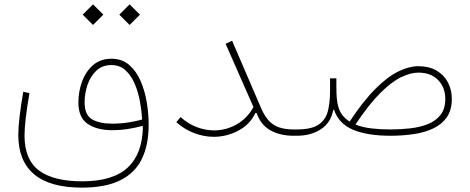

<svg xmlns="http://www.w3.org/2000/svg" viewBox="-20 -630 2181 891"><path d="M363.8 -562 411.6 -514.2 459.5 -562 411.6 -609.9ZM533.7 -562 581.5 -514.2 629.4 -562 581.5 -609.9ZM639.6 -75.2Q610.8 -67.4 575.7 -61.8Q540.5 -56.2 500 -56.2Q440.9 -56.2 406.7 -76.7Q372.6 -97.2 372.6 -154.8Q372.6 -194.8 385.7 -234.9Q398.9 -274.9 426.5 -301.5Q454.1 -328.1 497.1 -328.1Q536.6 -328.1 563.2 -303.2Q589.8 -278.3 606 -239.3Q622.1 -200.2 629.9 -156.5Q637.7 -112.8 639.6 -75.2ZM497.1 -357.4Q445.3 -357.4 411.4 -327.4Q377.4 -297.4 360.6 -251Q343.8 -204.6 343.8 -154.8Q343.8 -84.5 386.7 -55.2Q429.7 -25.9 500 -25.9Q539.6 -25.9 575.4 -31.7Q611.3 -37.6 640.1 -45.4L643.1 -42.5Q641.6 82.5 573.2 147Q504.9 211.4 361.8 211.4Q228 211.4 160.9 161.1Q93.8 110.8 93.8 -1Q93.8 -33.2 99.4 -81.8Q105 -130.4 116.7 -197.8L87.9 -204.1Q76.7 -139.2 70.8 -88.6Q64.9 -38.1 64.9 -3.9Q64.9 117.7 138.9 179.2Q212.9 240.7 359.9 240.7Q468.3 240.7 536.9 207.3Q605.5 173.8 637.7 108.6Q669.9 43.5 669.9 -51.3Q669.9 -100.1 661.4 -153.3Q652.8 -206.5 633.1 -252.9Q613.3 -299.3 579.8 -328.4Q546.4 -357.4 497.1 -357.4Z M1057.1 -440.9 1026.9 -426.8 1156.2 -133.3Q1127.4 -80.6 1078.1 -52.7Q1028.8 -24.9 973.1 -24.9Q934.1 -24.9 893.8 -39.8Q853.5 -54.7 817.9 -86.9L798.3 -63Q837.4 -28.3 882.6 -11.7Q927.7 4.9 972.2 4.9Q1031.7 4.9 1085.9 -23.7Q1140.1 -52.2 1165.5 -106H1170.4Q1190.9 -48.8 1236.3 -24.4Q1281.7 0 1342.3 0H1352.5V-29.3H1342.3Q1305.7 -29.3 1277.8 -38.1Q1250 -46.9 1229.5 -67.9Q1209 -88.9 1192.9 -125.5Z M1921.4 -293Q1980 -293 2013.2 -258.5Q2046.4 -224.1 2046.4 -170.9Q2046.4 -125 2024.4 -96.9Q2002.4 -68.8 1965.8 -54.2Q1929.2 -39.6 1884 -34.4Q1838.9 -29.3 1792.5 -29.3Q1744.6 -29.3 1703.1 -34.2Q1661.6 -39.1 1629.4 -52.2Q1692.4 -146.5 1745.1 -198.7Q1797.9 -251 1841.8 -272Q1885.7 -293 1921.4 -293ZM1526.4 -120.1H1530.3Q1551.8 -56.2 1617.9 -28.1Q1684.1 0 1792 0Q1848.1 0 1899.4 -7.6Q1950.7 -15.1 1990.5 -33.9Q2030.3 -52.7 2053.5 -85.9Q2076.7 -119.1 2076.7 -170.9Q2076.7 -213.4 2058.6 -247.8Q2040.5 -282.2 2005.9 -302.5Q1971.2 -322.8 1921.4 -322.8Q1879.4 -322.8 1829.8 -299.1Q1780.3 -275.4 1723.6 -219.2Q1667 -163.1 1602.5 -65.9Q1583.5 -78.1 1569.6 -94.7Q1555.7 -111.3 1548.3 -140.9Q1541 -170.4 1541 -222.2V-266.6H1511.7V-209Q1511.7 -155.8 1501.7 -115.2Q1491.7 -74.7 1458.7 -52Q1425.8 -29.3 1357.4 -29.3H1352.5Q1346.2 -29.3 1344.5 -25.1Q1342.8 -21 1342.8 -14.6Q1342.8 -8.3 1344.5 -4.2Q1346.2 0 1352.5 0H1357.4Q1422.9 0 1469.2 -30.3Q1515.6 -60.5 1526.4 -120.1Z"/></svg>

Font: Estedad-FD VF
Style: Regular
Weight: 100
Designer: Amin Abedi
Version: Version 7.3